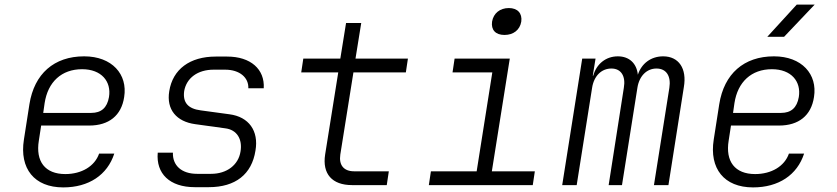

<svg xmlns="http://www.w3.org/2000/svg" viewBox="-20 -805 3640 835"><path d="M255 10C366 10 447 -44 477 -137H411C392 -82 335 -48 264 -48C176 -48 134 -103 149 -194L159 -259H368C453 -259 508 -302 520 -383C536 -482 467 -560 346 -560C215 -560 129 -484 108 -352L84 -198C64 -72 129 10 255 10ZM168 -314 174 -356C188 -449 248 -504 337 -504C421 -504 465 -451 454 -383C446 -336 420 -314 377 -314Z M827 9H888C1004 9 1075 -47 1091 -150C1106 -236 1062 -297 978 -308L853 -325C798 -332 774 -359 781 -409C791 -466 840 -502 909 -502H959C1023 -502 1062 -467 1060 -421H1127C1132 -504 1070 -559 968 -559H918C806 -559 731 -504 716 -408C703 -328 748 -276 829 -265L959 -247C1011 -241 1035 -199 1026 -146C1017 -88 967 -49 898 -49H837C769 -49 730 -86 732 -141H666C658 -50 718 9 827 9Z M1511 0H1662L1671 -60H1520C1475 -60 1453 -87 1460 -133L1517 -490H1745L1754 -550H1526L1551 -705H1485L1460 -550H1299L1290 -490H1451L1394 -133C1381 -49 1424 0 1511 0Z M2174 -653C2213 -653 2241 -675 2247 -711C2252 -747 2231 -770 2193 -770C2154 -770 2126 -747 2120 -711C2115 -675 2135 -653 2174 -653ZM1845 0H2297L2306 -60H2119L2197 -550H1957L1948 -490H2121L2053 -60H1854Z M2425 0H2488L2555 -423C2563 -475 2596 -507 2639 -507C2681 -507 2702 -474 2693 -423L2627 0H2685L2752 -423C2760 -475 2793 -507 2835 -507C2878 -507 2899 -474 2891 -423L2824 0H2887L2954 -426C2968 -507 2932 -560 2864 -560C2811 -560 2770 -529 2754 -480C2749 -529 2717 -560 2667 -560C2615 -560 2574 -527 2560 -476H2558L2570 -550H2512Z M3317 -645H3390L3523 -785H3445ZM3255 10C3366 10 3447 -44 3477 -137H3411C3392 -82 3335 -48 3264 -48C3176 -48 3134 -103 3149 -194L3159 -259H3368C3453 -259 3508 -302 3520 -383C3536 -482 3467 -560 3346 -560C3215 -560 3129 -484 3108 -352L3084 -198C3064 -72 3129 10 3255 10ZM3168 -314 3174 -356C3188 -449 3248 -504 3337 -504C3421 -504 3465 -451 3454 -383C3446 -336 3420 -314 3377 -314Z"/></svg>

Font: JetBrains Mono ExtraLight
Style: Italic
Weight: 240
Italic angle: -9°
Monospace: yes
Designer: Philipp Nurullin, Konstantin Bulenkov
Foundry: JetBrains
Version: Version 2.305